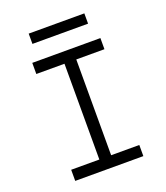

<svg xmlns="http://www.w3.org/2000/svg" viewBox="-154 -965 924 1070"><g transform="rotate(-20 308.0 -430.0)"><path d="M343 -634V-66H510V0H106V-66H273V-634H106V-700H510V-634ZM143 -860H473V-799H143Z"/></g></svg>

Font: Overpass Mono Light
Style: Regular
Weight: 300
Monospace: yes
Designer: Delve Withrington, Dave Bailey
Foundry: Delve Fonts
Version: Version 1.000;DELV;Overpass